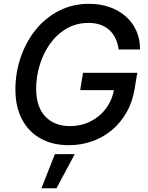

<svg xmlns="http://www.w3.org/2000/svg" viewBox="-20 -758 785 1016"><path d="M344.2 10.3Q257.3 10.3 193.8 -25.6Q130.4 -61.5 95.9 -127.4Q61.5 -193.4 61.5 -284.2Q61.5 -371.6 88.9 -452.9Q116.2 -534.2 167.2 -598.4Q218.3 -662.6 290.5 -700.2Q362.8 -737.8 451.7 -737.8Q511.2 -737.8 560.5 -720.2Q609.9 -702.6 646 -670.7Q682.1 -638.7 701.7 -594.5Q721.2 -550.3 721.2 -496.1H607.9Q603.5 -528.3 591.3 -554.2Q579.1 -580.1 559.1 -598.6Q539.1 -617.2 511.2 -627Q483.4 -636.7 448.2 -636.7Q383.3 -636.7 332 -606.7Q280.8 -576.7 244.9 -526.4Q209 -476.1 190.2 -414.1Q171.4 -352.1 171.4 -288.1Q171.4 -192.4 219.7 -141.6Q268.1 -90.8 349.1 -90.8Q409.2 -90.8 459 -115.7Q508.8 -140.6 541.7 -185.3Q574.7 -230 584.5 -289.6L611.8 -281.2H404.3L419.4 -372.6H706.5L691.9 -285.6Q680.7 -217.8 649.7 -163.3Q618.7 -108.9 572.5 -70.1Q526.4 -31.2 468 -10.5Q409.7 10.3 344.2 10.3ZM199.2 238.3 270.5 57.6H375.5L278.8 238.3Z"/></svg>

Font: Inter 17pt Medium
Style: Italic
Weight: 500
Italic angle: -9.3988°
Version: Version 4.001;git-66647c0bb